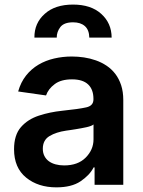

<svg xmlns="http://www.w3.org/2000/svg" viewBox="-20 -796 615 827"><path d="M40.5 -153.1Q40.5 -214.5 70.3 -248.6Q99.8 -282.3 147.4 -297.9Q171.2 -305.8 196 -310.9Q220.9 -316.1 247.5 -318.9Q284.1 -322.8 309.7 -326.3Q335.2 -329.9 351.2 -333.5Q382.5 -340.2 382.5 -367.9V-370Q382.5 -410.9 359.4 -432.5Q336.3 -454.2 290.1 -454.2Q242.5 -454.2 215.6 -433.6Q187.9 -413 178.3 -384.9L58.2 -402Q69.6 -442.1 92.3 -470.7Q115.1 -499.3 145.8 -517.4Q176.5 -535.5 213.2 -544Q250 -552.6 289.4 -552.6Q315.3 -552.6 341.8 -548.7Q368.3 -544.7 392.9 -536Q417.6 -527.3 439.1 -513Q460.6 -498.6 476.6 -477.8Q492.5 -457 501.8 -429Q511 -400.9 511 -365.1V0H387.4V-74.9H383.2Q374.3 -57.5 360.3 -42.8Q346.2 -28.1 326.7 -14.9Q288 11 223 11Q144.2 11 92.7 -30.9Q40.5 -73.2 40.5 -153.1ZM172.9 -736.5Q217 -776.3 294.7 -776.3Q371.8 -776.3 415.8 -736.5Q460.6 -696.4 460.9 -633.9H364.7Q364 -667.3 345.5 -683.6Q327.1 -699.9 294.7 -699.9Q256 -699.9 240.1 -679.7Q224.1 -658.7 224.4 -633.9H128.2Q127.5 -696.4 172.9 -736.5ZM256.4 -83.5Q315.3 -83.5 348.7 -116.8Q382.8 -150.9 382.8 -195.7V-259.9Q375 -253.2 353 -248.2Q342 -245.7 330.1 -243.6Q318.2 -241.5 306.5 -239.5Q294.7 -237.6 284.1 -236Q273.4 -234.4 264.9 -233.3Q243.3 -230.1 225.7 -224.4Q208.1 -218.8 193.2 -209.9Q164.4 -192.5 164.4 -155.2Q164.4 -137.8 171.2 -124.3Q177.9 -110.8 190.2 -101.7Q202.4 -92.7 219.3 -88.1Q236.2 -83.5 256.4 -83.5Z"/></svg>

Font: Inter P Semi Bold
Style: Regular
Weight: 600
Designer: Rasmus Andersson
Foundry: rsms
Version: Version 3.018;git-588b23468